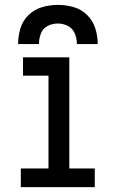

<svg xmlns="http://www.w3.org/2000/svg" viewBox="-20 -764 472 784"><path d="M65 0H367V-76H263V-530H74V-455H178V-76H65ZM54 -584H139Q139 -606 147 -627Q155 -648 174.5 -658Q194 -668 216 -668Q238 -668 257.5 -658Q277 -648 285.5 -627Q294 -606 294 -584H379Q379 -617 369 -648.5Q359 -680 335.5 -703Q312 -726 280.5 -735Q249 -744 216 -744Q184 -744 152.5 -735Q121 -726 97 -703Q73 -680 63.5 -648.5Q54 -617 54 -584Z"/></svg>

Font: Iosevka Sparkle
Style: Regular
Weight: 400
Designer: Belleve Invis
Foundry: Belleve Invis
Version: Version 4.5.0; ttfautohint (v1.8.3)